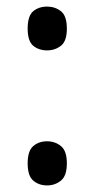

<svg xmlns="http://www.w3.org/2000/svg" viewBox="-20 -556 286 583"><path d="M123 -403Q98 -403 81 -417Q64 -431 64 -469Q64 -508 81 -522Q98 -536 123 -536Q147 -536 165 -522Q183 -508 183 -469Q183 -431 165 -417Q147 -403 123 -403ZM123 7Q98 7 81 -7.5Q64 -22 64 -60Q64 -98 81 -112.5Q98 -127 123 -127Q147 -127 165 -112.5Q183 -98 183 -60Q183 -22 165 -7.5Q147 7 123 7Z"/></svg>

Font: Noto Serif Armenian Condensed Medium
Style: Regular
Weight: 500
Width: 3
Designer: Monotype Design Team
Foundry: Monotype Imaging Inc.
Version: Version 2.008; ttfautohint (v1.8.4.7-5d5b)